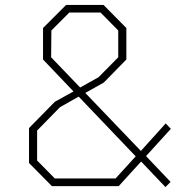

<svg xmlns="http://www.w3.org/2000/svg" viewBox="-20 -757 798 781"><path d="M653 4 554 -100 463 0H191L98 -94V-236L203 -343L279 -385L155 -515V-643L249 -737H401L494 -643V-515L402 -421L327 -379L553 -143L654 -255L675 -233L574 -122L674 -17ZM306 -401 381 -443 461 -524V-633L389 -706H262L189 -633L188 -524ZM203 -31H450L532 -121L300 -364L224 -321L131 -226V-104Z"/></svg>

Font: Tomorrow ExtraLight
Style: Regular
Weight: 275
Designer: Tony de Marco, Monica Rizzolli
Foundry: Just in Type
Version: Version 2.002